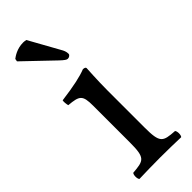

<svg xmlns="http://www.w3.org/2000/svg" viewBox="-227 -698 725 725"><g transform="rotate(-45 135.5 -335.5)"><path d="M181 -122V-321C181 -371 185 -435 185 -435C185 -439 180 -442 172 -442C144 -431 104 -422 35 -413C33 -407 35 -391 37 -385C92 -380 102 -374 102 -317V-122C102 -39 91 -36 30 -31C24 -25 24 -4 30 2C63 1 102 0 142 0C182 0 220 1 253 2C259 -4 259 -25 253 -31C192 -35 181 -39 181 -122ZM99 -671C95 -672 89 -673 84 -673C50 -673 27 -656 19 -650L17 -639L131 -530C147 -515 154 -510 160 -510C168 -510 175 -516 175 -521C175 -528 174 -535 169 -545Z"/></g></svg>

Font: Libertinus Math
Style: Regular
Weight: 400
Designer: Philipp H. Poll, Khaled Hosny
Foundry: Caleb Maclennan
Version: Version 7.050;RELEASE